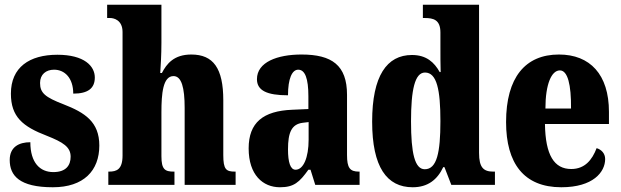

<svg xmlns="http://www.w3.org/2000/svg" viewBox="-20 -780 2620 810"><path d="M203 10C333 10 399 -60 399 -166C399 -266 338 -305 248 -340C170 -370 149 -388 149 -430C149 -466 174 -486 208 -486C253 -486 289 -451 289 -385C352 -385 380 -408 380 -453C380 -501 336 -549 222 -549C104 -549 26 -496 26 -385C26 -287 76 -246 178 -207C246 -180 278 -160 278 -119C278 -83 259 -54 205 -54C149 -54 108 -93 108 -180C60 -180 21 -160 21 -105C21 -39 62 10 203 10Z M437 0H716V-56H713C676 -56 661 -65 661 -121V-306C661 -384 667 -459 712 -459C746 -459 759 -410 759 -325V0H974V-56H971C934 -56 922 -65 922 -126V-357C922 -492 880 -550 787 -550C714 -550 683 -511 663 -472H656C658 -500 661 -550 661 -599V-760H432V-704H445C458 -704 497 -697 497 -645V-124C497 -65 472 -56 440 -56H437Z M1161 10C1220 10 1243 -11 1281 -64H1290L1310 0H1497V-56H1494C1456 -56 1444 -72 1444 -126V-380C1444 -505 1380 -550 1252 -550C1150 -550 1064 -518 1064 -446C1064 -398 1106 -378 1195 -378C1195 -448 1212 -486 1238 -486C1267 -486 1281 -449 1281 -374V-320L1213 -317C1090 -312 1029 -263 1029 -154C1029 -42 1089 10 1161 10ZM1227 -64C1205 -64 1195 -95 1195 -150C1195 -221 1210 -256 1257 -262L1282 -265V-191C1282 -115 1260 -64 1227 -64Z M1721 10C1785 10 1825 -22 1850 -75H1855L1884 0H2068V-56H2061C2020 -56 2001 -73 2001 -135V-760H1764V-704H1772C1808 -704 1838 -697 1838 -643V-588C1838 -549 1838 -506 1839 -476H1835C1812 -517 1779 -548 1718 -548C1612 -548 1550 -460 1550 -267C1550 -75 1612 10 1721 10ZM1772 -66C1730 -66 1714 -133 1714 -268C1714 -401 1730 -474 1773 -474C1823 -474 1838 -401 1838 -269C1838 -136 1823 -66 1772 -66Z M2348 10C2482 10 2533 -54 2533 -109C2533 -133 2517 -149 2497 -155C2478 -105 2447 -67 2390 -67C2318 -67 2281 -125 2279 -257H2549V-308C2549 -466 2469 -550 2338 -550C2196 -550 2115 -453 2115 -265C2115 -91 2190 10 2348 10ZM2389 -322H2281C2281 -426 2307 -483 2342 -483C2375 -483 2390 -423 2389 -322Z"/></svg>

Font: Noto Serif Myanmar ExtraCondensed Black
Style: Regular
Weight: 900
Width: 2
Designer: Ben Mitchell and the Monotype Design Team
Foundry: Monotype Imaging Inc.
Version: Version 2.106